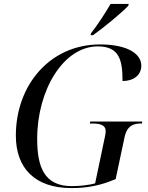

<svg xmlns="http://www.w3.org/2000/svg" viewBox="-20 -951 754 981"><path d="M445 -781 443 -771H455C513 -812 602 -886 635 -921L638 -931H545C519 -886 479 -824 445 -781ZM345 10C431 10 498 -5 571 -36L616 -248C629 -311 664 -320 701 -320H705L707 -330H441L439 -320H448C487 -320 520 -315 520 -280C520 -274 518 -260 516 -252L466 -14C436 -6 391 0 347 0C205 0 170 -99 170 -242C170 -491 304 -714 480 -714C592 -714 606 -640 606 -537C659 -537 702 -564 702 -616C702 -675 633 -724 491 -724C235 -724 61 -516 61 -258C61 -93 157 10 345 10Z"/></svg>

Font: Noto Serif Display
Style: Italic
Weight: 400
Italic angle: -12°
Designer: Monotype Design Team
Foundry: Monotype Imaging Inc.
Version: Version 2.009